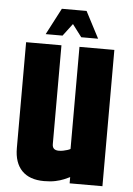

<svg xmlns="http://www.w3.org/2000/svg" viewBox="-53 -788 574 828"><g transform="rotate(5 233.5 -373.5)"><path d="M271 -590H422V0H280V-27Q270 -22 254.5 -15.5Q239 -9 218 -4.5Q197 0 169 0Q106 0 73 -34Q40 -68 40 -132V-590H193V-162Q193 -136 221 -136Q231 -136 240.5 -138Q250 -140 258 -142.5Q266 -145 271 -148ZM188 -747H288L348 -632H275ZM181 -747H281L194 -632H121Z"/></g></svg>

Font: Khand Variable Light
Style: Regular
Weight: 300
Designer: Satya Rajpurohit
Foundry: Indian Type Foundry
Version: Version 3.000